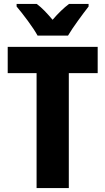

<svg xmlns="http://www.w3.org/2000/svg" viewBox="-20 -951 533 971"><path d="M328 0H165V-581H19V-714H474V-581H328ZM428 -931H329Q289 -901 246 -851Q224 -877 205 -896.5Q186 -916 166 -931H64V-918Q88 -890 120.5 -846Q153 -802 170 -771H324Q343 -803 374.5 -846.5Q406 -890 428 -918Z"/></svg>

Font: Noto Sans Display SemiCondensed Extra
Style: Regular
Weight: 800
Width: 4
Designer: Monotype Design Team
Foundry: Monotype Imaging Inc.
Version: Version 1.900